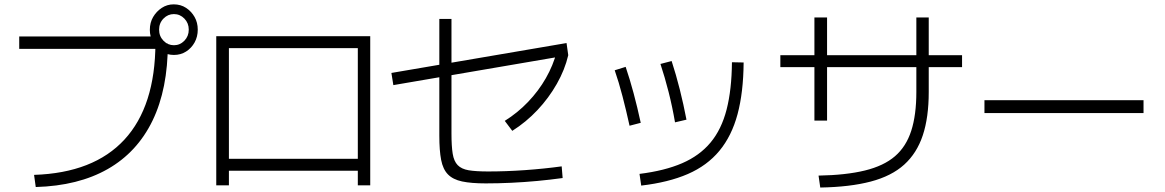

<svg xmlns="http://www.w3.org/2000/svg" viewBox="-20 -871 5320 877"><path d="M135.6 -72.2Q407.8 -81.1 548.3 -233.3Q688.9 -385.6 690 -673.3L717.8 -647.8H67.8V-704.4H712.2V-672.2H746.7Q746.7 -464.4 676.7 -320Q606.7 -175.6 472.2 -98.9Q337.8 -22.2 143.3 -16.7ZM664.4 -734.4Q664.4 -767.8 679.4 -793.3Q694.4 -818.9 718.9 -835Q743.3 -851.1 773.3 -851.1Q805.6 -851.1 830 -835Q854.4 -818.9 868.9 -793.3Q883.3 -767.8 883.3 -735.6Q883.3 -703.3 868.9 -677.2Q854.4 -651.1 830 -635.6Q805.6 -620 774.4 -620Q743.3 -620 718.9 -635.6Q694.4 -651.1 679.4 -677.2Q664.4 -703.3 664.4 -734.4ZM842.2 -735.6Q842.2 -765.6 822.2 -786.1Q802.2 -806.7 774.4 -806.7Q746.7 -806.7 726.7 -786.1Q706.7 -765.6 706.7 -735.6Q706.7 -705.6 726.7 -685Q746.7 -664.4 774.4 -664.4Q802.2 -664.4 822.2 -685Q842.2 -705.6 842.2 -735.6Z M967.8 -24.4V-705.6H1671.1V-24.4H1614.4V-91.1H1025.6V-24.4ZM1025.6 -145.6H1614.4V-651.1H1025.6Z M1986.7 -251.1V-784.4H2042.2V-261.1Q2042.2 -203.3 2047.8 -168.9Q2053.3 -134.4 2070.6 -116.7Q2087.8 -98.9 2120.6 -93.3Q2153.3 -87.8 2210 -87.8Q2291.1 -87.8 2377.8 -93.9Q2464.4 -100 2545.6 -111.1L2550 -57.8Q2493.3 -50 2433.9 -44.4Q2374.4 -38.9 2315 -36.1Q2255.6 -33.3 2198.9 -33.3Q2132.2 -33.3 2090.6 -42.2Q2048.9 -51.1 2026.1 -74.4Q2003.3 -97.8 1995 -140.6Q1986.7 -183.3 1986.7 -251.1ZM1776.7 -482.2 1767.8 -537.8 2567.8 -674.4 2575.6 -618.9ZM2285.6 -318.9Q2344.4 -355.6 2392.2 -405.6Q2440 -455.6 2473.3 -513.9Q2506.7 -572.2 2523.3 -635.6L2575.6 -618.9Q2560 -552.2 2523.3 -487.8Q2486.7 -423.3 2435 -368.3Q2383.3 -313.3 2320 -273.3Z M2901.1 -76.7Q3016.7 -91.1 3096.1 -125.6Q3175.6 -160 3225.6 -220Q3275.6 -280 3298.9 -370.6Q3322.2 -461.1 3323.3 -586.7L3376.7 -585.6Q3375.6 -448.9 3348.9 -349.4Q3322.2 -250 3266.1 -182.2Q3210 -114.4 3121.7 -76.1Q3033.3 -37.8 2908.9 -23.3ZM2855.6 -296.7Q2840 -367.8 2823.3 -431.7Q2806.7 -495.6 2787.8 -550L2837.8 -565.6Q2856.7 -510 2873.9 -446.1Q2891.1 -382.2 2906.7 -310ZM3063.3 -312.2Q3051.1 -383.3 3033.9 -451.1Q3016.7 -518.9 2996.7 -578.9L3047.8 -592.2Q3067.8 -531.1 3085 -462.8Q3102.2 -394.4 3115.6 -324.4Z M3718.9 -68.9Q3844.4 -71.1 3930.6 -92.2Q4016.7 -113.3 4067.8 -157.2Q4118.9 -201.1 4142.2 -273.3Q4165.6 -345.6 4165.6 -451.1V-791.1H4222.2V-451.1Q4222.2 -334.4 4195 -252.8Q4167.8 -171.1 4110 -118.9Q4052.2 -66.7 3957.2 -41.7Q3862.2 -16.7 3726.7 -14.4ZM3700 -320V-791.1H3757.8V-320ZM3544.4 -564.4V-618.9H4374.4V-564.4Z M4476.7 -354.4V-413.3H5203.3V-354.4Z"/></svg>

Font: Paperlogy 3 Light
Style: Regular
Weight: 300
Designer: redesigned by Lee Juim, glyphs from Gmarket Sans & Montserrat
Foundry: PT&
Version: Version 1.001